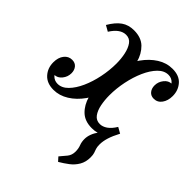

<svg xmlns="http://www.w3.org/2000/svg" viewBox="-216 -586 939 939"><g transform="rotate(45 254.0 -116.0)"><path d="M467 -69Q449 -35 441 -9Q433 17 433 39Q433 57 436.5 67Q440 77 443.5 87Q447 97 447 115Q447 147 433 171Q419 195 396.5 212Q374 229 350 243L332 223Q348 205 361.5 188Q375 171 375 147Q375 126 368.5 109.5Q362 93 362 73Q362 38 389 0.5Q416 -37 454 -69ZM350 10Q301 10 272.5 -17.5Q244 -45 232 -88.5Q220 -132 220 -179Q220 -241 236.5 -295Q253 -349 281.5 -389Q310 -429 346.5 -452Q383 -475 424 -475Q471 -475 495 -447.5Q519 -420 519 -381Q519 -349 503.5 -327.5Q488 -306 462 -306Q442 -306 430.5 -320Q419 -334 419 -355Q419 -380 435 -400Q451 -420 473 -420Q490 -420 499.5 -408.5Q509 -397 509 -380L482 -379Q482 -409 467.5 -424.5Q453 -440 431 -440Q402 -440 377.5 -415Q353 -390 335 -349.5Q317 -309 307 -260.5Q297 -212 297 -165Q297 -132 303 -101.5Q309 -71 323.5 -51.5Q338 -32 363 -32Q382 -32 401 -45Q420 -58 437 -86L467 -69Q442 -27 415 -8.5Q388 10 350 10ZM85 10Q39 10 14 -17.5Q-11 -45 -11 -85Q-11 -118 5 -138.5Q21 -159 46 -159Q67 -159 78.5 -145Q90 -131 90 -110Q90 -85 74 -65Q58 -45 35 -45Q18 -45 9 -56.5Q0 -68 0 -84L26 -86Q26 -56 41 -40.5Q56 -25 78 -25Q107 -25 131.5 -50Q156 -75 174 -115Q192 -155 202 -203.5Q212 -252 212 -299Q212 -332 205.5 -362.5Q199 -393 185 -412.5Q171 -432 146 -432Q126 -432 107.5 -419Q89 -406 72 -379L42 -396Q66 -437 93 -456Q120 -475 158 -475Q208 -475 236.5 -447Q265 -419 276.5 -376Q288 -333 288 -286Q288 -224 272 -170Q256 -116 227.5 -76Q199 -36 162 -13Q125 10 85 10Z"/></g></svg>

Font: Brygada 1918 Medium
Style: Italic
Weight: 500
Italic angle: -8°
Designer: Mateusz Machalski | Borys Kosmynka | Przemek Hoffer
Foundry: NIEPODLEGLA 2018
Version: Version 3.006